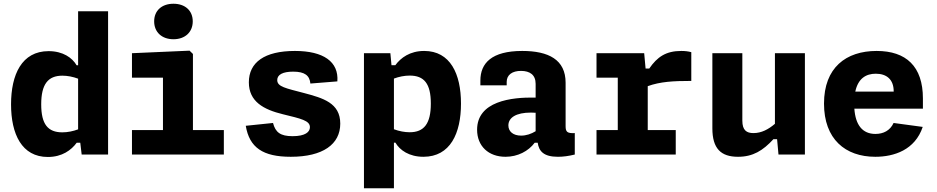

<svg xmlns="http://www.w3.org/2000/svg" viewBox="-20 -825 5000 1025"><path d="M39 -268C39 -109.5 96 13 235.5 13C311.5 13 360.5 -23.5 389.5 -63H408.5L416 0H557V-765H397V-476.5H389C366 -516.5 316 -552 239.5 -552C96 -552 39 -426.5 39 -268ZM200 -268C200 -375 236 -421 313 -421C339.5 -421 369 -415.5 397 -405V-134.5C370.5 -124.5 341 -118.5 313 -118.5C236 -118.5 200 -161 200 -268Z M684.5 0H1175V-130.5H1010V-537L992 -554.5L684.5 -541V-410.5H850V-130.5H684.5ZM906 -615.5C967.5 -615.5 1009 -653 1009 -711C1009 -769 967.5 -805 906 -805C844.5 -805 803 -769 803 -711C803 -653 844.5 -615.5 906 -615.5Z M1554.5 -553C1392 -553 1308.5 -492 1308.5 -385.5C1308.5 -282.5 1387.5 -240 1490.5 -215C1586.5 -191.5 1634.5 -181.5 1634.5 -146C1634.5 -120.5 1610 -98 1542 -98C1477 -98 1450.5 -118.5 1437.5 -168.5L1292 -153.5C1311.5 -37 1383.5 12 1532.5 12C1703.5 12 1796.5 -54.5 1796.5 -165C1796.5 -276 1703.5 -301.5 1602.5 -328.5C1506.5 -354 1460 -361.5 1460 -397.5C1460 -426 1489 -442.5 1545 -442.5C1607.5 -442.5 1633 -421.5 1637 -379L1781 -390.5C1789 -495.5 1707 -553 1554.5 -553Z M2441 -272C2441 -430.5 2384 -553 2244.5 -553C2168.5 -553 2119.5 -516.5 2090.5 -477H2070L2064 -541H1923V180H2083V-63.5H2091C2114 -23.5 2164 12 2240.5 12C2384 12 2441 -113.5 2441 -272ZM2083 -135V-405.5C2109.5 -415.5 2139 -421.5 2167 -421.5C2244 -421.5 2280 -379 2280 -272C2280 -165 2244 -119 2167 -119C2140.5 -119 2111 -124.5 2083 -135Z M2768 -553C2605 -553 2544.5 -488 2544.5 -395V-369.5H2685V-388C2685 -425 2714.5 -447 2762.5 -446.5C2807.5 -446 2839.5 -426.5 2839.5 -377.5V-304C2708 -307 2527 -284 2527 -132.5C2527 -44.5 2588.5 12 2678.5 12C2744 12 2801 -18 2834.5 -63H2850.5C2857 -18.5 2881.5 12 2958.5 12C2986.5 12 3016 8 3048.5 0V-114.5C3008 -112.5 2999.5 -121 2999.5 -151.5V-383.5C2999.5 -506.5 2908.5 -553 2768 -553ZM2694 -155.5C2694 -197 2735 -224 2814.5 -224L2839.5 -223V-124.5C2816 -110 2789 -101 2762 -101C2720 -101 2694 -122.5 2694 -155.5Z M3419 -541H3164.5V-410.5H3278V-130.5H3164.5V0H3587.5V-130.5H3438V-365C3504.5 -389 3573.5 -393 3670.5 -393V-546.5C3654 -551 3637.5 -553 3617 -553C3535 -553 3488.5 -521 3446 -459H3426.5Z M3783 -541V-140C3783 -32.5 3828 12 3920 12C3999.5 12 4053 -21 4109 -82H4128.5L4136 0H4277V-541H4117V-164C4082.5 -134.5 4045 -114.5 4002.5 -114.5C3966 -114.5 3943 -129 3943 -181V-541Z M4379 -272C4379 -82.5 4492.5 12 4653 12C4753 12 4865 -24.5 4906 -147.5L4750.5 -168.5C4731.5 -127.5 4695.5 -110 4653.5 -110C4584 -110 4547 -158 4541 -245H4907V-299.5C4907 -471 4817 -553 4660 -553C4496.5 -553 4379 -464 4379 -272ZM4546 -336C4561 -406.5 4603.5 -431.5 4655.5 -431.5C4714 -431.5 4751 -400 4751 -337.5V-336Z"/></svg>

Font: Monaspace Neon ExtraBold
Style: Regular
Weight: 800
Designer: Riley Cran & the Lettermatic Team
Foundry: Lettermatic
Version: Version 1.200 (Monaspace Neon)